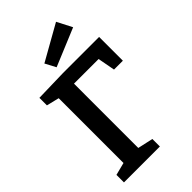

<svg xmlns="http://www.w3.org/2000/svg" viewBox="-279 -1031 1119 1119"><g transform="rotate(-45 280.5 -471.0)"><path d="M40 -697 239 -702H537V-506H464L444 -613H241V-83L336 -62V0H40V-62L118 -82V-616L40 -635ZM470 -849 237 -752 202 -818 422 -942Z"/></g></svg>

Font: Bitter Pro SemiBold
Style: Regular
Weight: 600
Designer: Sol Matas, and Bitter project Authors
Foundry: Sol Matas
Version: Version 1.010